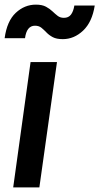

<svg xmlns="http://www.w3.org/2000/svg" viewBox="-41 -809 429 829"><path d="M16 0 91 -541H205L129 0ZM230 -640Q203 -640 187 -648.5Q171 -657 160 -668.5Q149 -680 138 -689Q127 -698 110 -698Q74 -698 67 -644H-21Q-11 -718 27 -753.5Q65 -789 114 -789Q141 -789 157.5 -780Q174 -771 185.5 -760Q197 -749 208 -740.5Q219 -732 235 -732Q255 -732 265.5 -746Q276 -760 280 -785H368Q357 -714 318 -677Q279 -640 230 -640Z"/></svg>

Font: Plus Jakarta Sans SemiBold
Style: Italic
Weight: 600
Italic angle: -8°
Designer: Gumpita Rahayu
Foundry: Tokotype
Version: Version 2.071; ttfautohint (v1.8.4.7-5d5b);gftools[0.9.29]